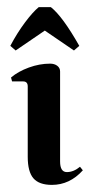

<svg xmlns="http://www.w3.org/2000/svg" viewBox="-20 -511 253 540"><path d="M168 -27Q187 -27 205 -42L213 -32Q176 9 126 9Q90 9 74 -9.5Q58 -28 58 -70V-268Q58 -282 45 -282H14L11 -293Q31 -310 61 -321Q91 -332 121 -332Q133 -332 141 -326Q149 -320 149 -310V-57Q149 -27 168 -27ZM188 -369 106 -425 24 -369 9 -382Q28 -418 50 -447.5Q72 -477 89 -491H123Q156 -465 203 -382Z"/></svg>

Font: Katibeh
Style: Regular
Weight: 400
Designer: Arabic design by Kourosh Beigpour, Latin design by Eduardo Tunni, engineering by Lasse Fister
Version: Version 1.0010g